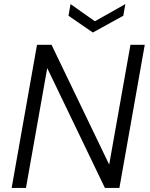

<svg xmlns="http://www.w3.org/2000/svg" viewBox="-20 -919 734 939"><path d="M37 0 161 -700H232L514 -114L618 -700H688L564 0H493L211 -586L107 0ZM593 -899 583 -842 434 -760 315 -842 325 -899 444 -815Z"/></svg>

Font: DM Sans 10pt Light
Style: Italic
Weight: 300
Italic angle: -10°
Version: Version 4.004;gftools[0.9.30]